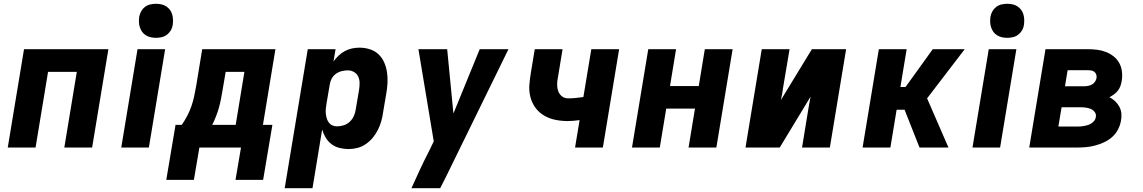

<svg xmlns="http://www.w3.org/2000/svg" viewBox="-20 -780 6040 1015"><path d="M21 0 107 -520H553L467 0H320L386 -400H234L168 0Z M621 0 707 -520H853L767 0ZM805 -580Q791 -580 777 -583Q763 -586 751 -593.5Q739 -601 731.5 -611.5Q724 -622 719.5 -635.5Q715 -649 714.5 -663Q714 -677 716 -692Q719 -707 726.5 -720.5Q734 -734 746.5 -743.5Q759 -753 774.5 -756.5Q790 -760 805 -760Q819 -760 833 -757Q847 -754 858.5 -746.5Q870 -739 878 -728.5Q886 -718 890 -704.5Q894 -691 894.5 -677Q895 -663 893 -648Q891 -633 883 -619.5Q875 -606 862.5 -596.5Q850 -587 835 -583.5Q820 -580 805 -580Z M859 171 908 -120H941Q957 -143 970 -168Q983 -193 992 -219Q1001 -245 1006.5 -271.5Q1012 -298 1017 -325L1049 -520H1436L1370 -120H1420L1371 171H1225L1254 0H1034L1005 171ZM1102 -120H1226L1272 -400H1173L1157 -306Q1153 -282 1148.5 -258.5Q1144 -235 1137.5 -211.5Q1131 -188 1122 -165Q1113 -142 1102 -120Z M1485 215 1607 -520H1754L1743 -455Q1755 -472 1770.5 -486.5Q1786 -501 1804 -510.5Q1822 -520 1841.5 -524Q1861 -528 1880 -528Q1909 -528 1935.5 -519.5Q1962 -511 1981 -493Q2000 -475 2011 -450Q2022 -425 2026 -397.5Q2030 -370 2028.5 -341.5Q2027 -313 2022 -285L2005 -185Q2002 -162 1995.5 -139Q1989 -116 1978 -94Q1967 -72 1951 -52.5Q1935 -33 1914 -18.5Q1893 -4 1869.5 2Q1846 8 1823 8Q1798 8 1774.5 2Q1751 -4 1732.5 -18Q1714 -32 1702 -52Q1690 -72 1683 -95L1632 215ZM1762 -112Q1780 -112 1798 -118Q1816 -124 1830 -137.5Q1844 -151 1851.5 -169Q1859 -187 1861 -204L1878 -304Q1881 -323 1881 -341Q1881 -359 1874 -374.5Q1867 -390 1852 -399Q1837 -408 1819 -408Q1803 -408 1786.5 -404Q1770 -400 1755.5 -389.5Q1741 -379 1733 -363.5Q1725 -348 1723 -332L1706 -232Q1704 -219 1702.5 -205.5Q1701 -192 1702.5 -179Q1704 -166 1707.5 -154Q1711 -142 1718.5 -132Q1726 -122 1737.5 -117Q1749 -112 1762 -112Z M2307 215H2155Q2178 164 2201.5 113.5Q2225 63 2251 13L2273 -33L2192 -520H2344L2377 -180L2516 -520H2668L2337 156Z M3020 0 3044 -145Q3028 -143 3012.5 -141.5Q2997 -140 2982 -140Q2948 -140 2916 -146.5Q2884 -153 2856.5 -169Q2829 -185 2810.5 -210.5Q2792 -236 2784 -267Q2776 -298 2778.5 -331.5Q2781 -365 2787 -399L2807 -520H2954L2931 -380Q2928 -367 2926.5 -353.5Q2925 -340 2925.5 -327.5Q2926 -315 2929.5 -303Q2933 -291 2940 -281.5Q2947 -272 2958 -266Q2969 -260 2982 -260Q3003 -260 3023 -262Q3043 -264 3064 -267L3106 -520H3253L3167 0Z M3321 0 3407 -520H3554L3522 -325H3674L3706 -520H3853L3767 0H3620L3654 -206H3502L3468 0Z M3921 0 4007 -520H4154L4119 -312Q4117 -297 4114.5 -281.5Q4112 -266 4108 -251L4272 -520H4453L4367 0H4220L4254 -208Q4257 -223 4259.5 -238.5Q4262 -254 4265 -269L4102 0Z M4841 0 4762 -200H4720L4687 0H4540L4626 -520H4773L4740 -320H4767L4911 -520H5080L4881 -260L4994 0Z M5121 0 5207 -520H5353L5267 0ZM5305 -580Q5291 -580 5277 -583Q5263 -586 5251 -593.5Q5239 -601 5231.5 -611.5Q5224 -622 5219.5 -635.5Q5215 -649 5214.5 -663Q5214 -677 5216 -692Q5219 -707 5226.5 -720.5Q5234 -734 5246.5 -743.5Q5259 -753 5274.5 -756.5Q5290 -760 5305 -760Q5319 -760 5333 -757Q5347 -754 5358.5 -746.5Q5370 -739 5378 -728.5Q5386 -718 5390 -704.5Q5394 -691 5394.5 -677Q5395 -663 5393 -648Q5391 -633 5383 -619.5Q5375 -606 5362.5 -596.5Q5350 -587 5335 -583.5Q5320 -580 5305 -580Z M5421 0 5507 -520H5730Q5755 -520 5779.5 -517Q5804 -514 5826 -505.5Q5848 -497 5866.5 -482.5Q5885 -468 5896.5 -447.5Q5908 -427 5911 -402.5Q5914 -378 5910 -353Q5908 -340 5903.5 -326.5Q5899 -313 5890 -301.5Q5881 -290 5869.5 -281.5Q5858 -273 5845 -266Q5861 -258 5874.5 -245.5Q5888 -233 5897 -216.5Q5906 -200 5908 -181Q5910 -162 5906 -142Q5902 -118 5890 -95Q5878 -72 5858.5 -55Q5839 -38 5816 -27.5Q5793 -17 5768.5 -10.5Q5744 -4 5720 -2Q5696 0 5672 0ZM5610 -324H5712Q5722 -324 5732.5 -326Q5743 -328 5753 -333.5Q5763 -339 5769 -348.5Q5775 -358 5777 -368Q5778 -378 5775 -386.5Q5772 -395 5765 -400.5Q5758 -406 5748.5 -407.5Q5739 -409 5730 -409H5624ZM5575 -111H5672Q5682 -111 5691.5 -111.5Q5701 -112 5711.5 -114Q5722 -116 5731.5 -119Q5741 -122 5750 -128Q5759 -134 5765.5 -142.5Q5772 -151 5773 -161Q5776 -175 5768 -186.5Q5760 -198 5747.5 -203.5Q5735 -209 5721 -211Q5707 -213 5693 -213H5592Z"/></svg>

Font: Iosevka Aile Heavy Oblique
Style: Regular
Weight: 900
Italic angle: -9°
Designer: Belleve Invis
Foundry: Belleve Invis
Version: Version 31.1.0; ttfautohint (v1.8.4)